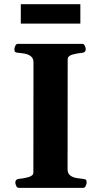

<svg xmlns="http://www.w3.org/2000/svg" viewBox="-20 -904 486 924"><path d="M70.3 0Q62 0 57.9 -9.8Q53.7 -19.5 53.7 -24.9Q53.7 -41 69.8 -43Q93.3 -44.9 116.9 -51.5Q140.6 -58.1 140.6 -74.2L141.1 -602.5Q141.1 -623.5 128.7 -633.1Q116.2 -642.6 99.1 -645.8Q82 -648.9 66.9 -649.9Q56.6 -650.9 53 -654.1Q49.3 -657.2 49.3 -668Q49.3 -673.3 53.5 -683.1Q57.6 -692.9 65.9 -692.9H376Q384.3 -692.9 388.4 -683.1Q392.6 -673.3 392.6 -668Q392.6 -651.9 376.5 -649.9Q351.6 -647.9 328.6 -641.4Q305.7 -634.8 305.7 -618.7L305.2 -90.3Q305.2 -69.3 317.6 -59.8Q330.1 -50.3 347.4 -47.4Q364.7 -44.4 379.4 -43Q389.6 -42 393.3 -39.1Q397 -36.1 397 -24.9Q397 -19.5 392.8 -9.8Q388.7 0 380.4 0ZM80.1 -790.5V-883.8H366.7V-790.5Z"/></svg>

Font: Gelasio
Style: Bold
Weight: 700
Designer: Eben Sorkin
Foundry: Eben Sorkin
Version: Version 1.008